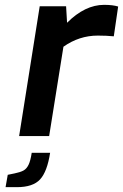

<svg xmlns="http://www.w3.org/2000/svg" viewBox="-20 -562 508 793"><path d="M144 -536H253L257 -468Q331 -542 410 -542Q446 -542 468 -535L450 -412Q420 -415 384 -415Q307 -415 242 -369L183 0H59ZM12 160 41 154Q65 149 77.5 142Q90 135 98 118.5Q106 102 111 69H187Q175 147 145.5 179Q116 211 50 211H3Z"/></svg>

Font: Exo SemiBold
Style: Italic
Weight: 600
Italic angle: -9°
Designer: Natanael Gama
Foundry: Natanael Gama
Version: Version 1.500; ttfautohint (v1.6)